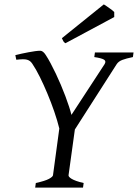

<svg xmlns="http://www.w3.org/2000/svg" viewBox="-20 -854 628 874"><path d="M357.9 0H140.1L143.1 -21Q185.5 -30.3 202.9 -39.8Q220.2 -49.3 221.2 -56.2L250 -269Q241.2 -304.7 227.1 -345.9Q212.9 -387.2 196 -427.5Q179.2 -467.8 161.4 -503.7Q143.6 -539.6 127 -564Q122.1 -571.3 116.5 -575.7Q110.8 -580.1 102.8 -582.3Q94.7 -584.5 83 -584.2Q71.3 -584 54.2 -582L49.8 -603Q63 -606.4 78.9 -609.9Q94.7 -613.3 110.4 -616.2Q126 -619.1 139.9 -621.1Q153.8 -623 163.1 -623Q175.8 -623 188 -604Q198.7 -587.9 210.4 -565.9Q222.2 -543.9 234.1 -518.8Q246.1 -493.7 257.1 -467.5Q268.1 -441.4 277.6 -416.3Q287.1 -391.1 294.2 -369.1Q301.3 -347.2 305.2 -331.1L456.1 -562Q464.4 -575.7 453.4 -582.5Q442.4 -589.4 409.2 -594.2L412.1 -615.2H587.9L585 -594.2Q554.2 -587.9 536.9 -581.3Q519.5 -574.7 511.2 -562L320.8 -264.6L292 -56.2Q291.5 -53.2 294.7 -49.1Q297.9 -44.9 305.9 -40Q314 -35.2 327.4 -30.3Q340.8 -25.4 360.8 -21ZM500 -776.4 277.8 -657.2Q271 -661.6 268.6 -666Q266.1 -670.4 261.7 -680.2L452.6 -834L463.9 -826.7Q470.2 -822.3 477.3 -817.4Q484.4 -812.5 490.7 -807.6Q497.1 -802.7 500 -799.3Z"/></svg>

Font: Gentium Plus Am
Style: Italic
Weight: 400
Italic angle: -8°
Designer: J. Victor Gaultney, Annie Olsen, Iska Routamaa, Becca Hirsbrunner
Foundry: SIL International
Version: Version 5.000